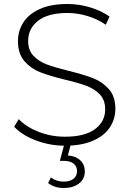

<svg xmlns="http://www.w3.org/2000/svg" viewBox="-20 -725 649 962"><path d="M51 -90 74 -128Q111 -89 173.5 -64.5Q236 -40 305 -40Q405 -40 456 -78Q507 -116 507 -177Q507 -224 480 -252Q453 -280 413 -295Q373 -310 305 -326Q228 -345 181.5 -363Q135 -381 102.5 -418.5Q70 -456 70 -519Q70 -570 97 -612.5Q124 -655 179.5 -680Q235 -705 318 -705Q376 -705 432 -688Q488 -671 529 -642L510 -601Q468 -630 417.5 -645Q367 -660 318 -660Q221 -660 171 -621Q121 -582 121 -520Q121 -473 148 -445Q175 -417 215 -402Q255 -387 324 -370Q401 -351 447 -333Q493 -315 525.5 -278.5Q558 -242 558 -180Q558 -129 530.5 -87Q503 -45 446 -20Q389 5 306 5Q229 5 159.5 -21.5Q90 -48 51 -90ZM221 192 235 164Q262 185 300 185Q330 185 348 171Q366 157 366 132Q366 109 349 95Q332 81 300 81H280L303 -6H336L320 54Q360 57 382.5 78.5Q405 100 405 134Q405 172 375.5 194.5Q346 217 300 217Q253 217 221 192Z"/></svg>

Font: Montserrat Alternates Light
Style: Regular
Weight: 300
Designer: Julieta Ulanovsky
Foundry: Julieta Ulanovsky
Version: Version 7.200